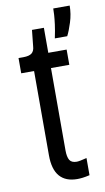

<svg xmlns="http://www.w3.org/2000/svg" viewBox="-83 -746 435 794"><g transform="rotate(-10 134.5 -349.0)"><path d="M176 7Q127 7 102 -22Q77 -51 77 -110V-464H23V-528H43Q68 -528 79 -537Q90 -546 91 -566L98 -633H148V-528H225V-464H148V-118Q148 -91 156 -77.5Q164 -64 186 -64Q191 -64 202 -66Q213 -68 228 -72V0Q211 4 198.5 5.5Q186 7 176 7ZM185 -582Q192 -615 195 -638.5Q198 -662 199 -678Q200 -694 200 -705H269Q269 -670 258 -635.5Q247 -601 237 -582Z"/></g></svg>

Font: Bricolage Grotesque 24pt Condensed Light
Style: Regular
Weight: 300
Width: 3
Designer: Mathieu Triay
Foundry: Atelier Triay
Version: Version 1.001;gftools[0.9.33.dev8+g029e19f]